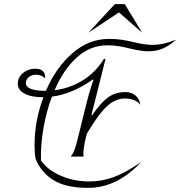

<svg xmlns="http://www.w3.org/2000/svg" viewBox="-20 -898 871 928"><path d="M244 -462Q318 -471 380.5 -510Q443 -549 482 -613H490L422 -342H426Q467 -402 502.5 -427.5Q538 -453 586 -453Q616 -453 635.5 -436Q655 -419 658 -391Q649 -405 629 -413.5Q609 -422 584 -422Q538 -422 497 -384.5Q456 -347 400 -252L395 -233Q383 -185 383 -154Q383 -144 384 -141H322Q333 -155 340 -173Q347 -191 357 -233L398 -398Q414 -463 432 -512L429 -514Q328 -443 231 -431Q204 -359 190 -278.5Q176 -198 178 -122Q211 -76 274 -48.5Q337 -21 413 -21Q473 -21 532 -43Q591 -65 663 -116Q547 10 406 10Q299 10 239 -27Q179 -64 152 -130Q147 -155 147 -196Q147 -314 190 -428H189Q131 -428 98.5 -445.5Q66 -463 66 -493Q66 -524 91 -545Q116 -566 150 -566Q175 -566 187.5 -554Q200 -542 198 -519Q180 -537 155 -537Q134 -537 119.5 -525.5Q105 -514 105 -497Q105 -478 129.5 -468.5Q154 -459 197 -459H202Q250 -571 329.5 -640.5Q409 -710 507 -710Q540 -710 567 -706Q594 -702 627 -694Q683 -681 717 -681Q742 -681 768 -686.5Q794 -692 831 -706Q800 -678 768 -664Q736 -650 697 -650Q664 -650 610 -663Q578 -671 553 -675Q528 -679 498 -679Q416 -679 351 -620Q286 -561 244 -462ZM535 -878H583L667 -740L555 -838L407 -740Z"/></svg>

Font: Srisakdi
Style: Regular
Weight: 400
Designer: Cadson Demak Co.,Ltd.
Foundry: Cadson Demak Co.,Ltd.
Version: Version 1.000